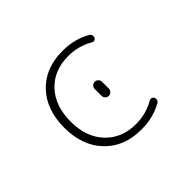

<svg xmlns="http://www.w3.org/2000/svg" viewBox="-148 -1036 1295 1295"><g transform="rotate(-45 500.0 -388.0)"><path d="M558.6 -63.5Q653.3 -63.5 736.3 -111.3Q745.1 -116.2 755.4 -113.3Q765.6 -110.4 770.5 -101.6Q773.4 -94.7 773.4 -87.9Q773.4 -84 772.5 -80.1Q769.5 -68.4 759.8 -62.5Q671.9 -11.7 559.6 -11.7Q557.6 -11.7 555.7 -11.7Q393.6 -11.7 295.4 -114.3Q197.3 -216.8 197.3 -387.7Q197.3 -560.5 294.4 -662.1Q391.6 -763.7 555.7 -763.7Q669.9 -763.7 759.8 -711.9Q769.5 -706.1 772.5 -694.3Q773.4 -690.4 773.4 -686.5Q773.4 -679.7 770.5 -673.8Q765.6 -664.1 755.4 -661.1Q745.1 -658.2 736.3 -664.1Q654.3 -711.9 558.6 -711.9Q420.9 -711.9 338.9 -623.5Q256.8 -535.2 256.8 -387.2Q256.8 -239.3 339.8 -151.4Q422.9 -63.5 558.6 -63.5ZM527.3 -363.3V-427.7Q527.3 -442.4 537.6 -452.6Q547.9 -462.9 562 -462.9Q576.2 -462.9 586.4 -452.6Q596.7 -442.4 596.7 -427.7V-363.3Q596.7 -348.6 586.4 -338.4Q576.2 -328.1 562 -328.1Q547.9 -328.1 537.6 -338.4Q527.3 -348.6 527.3 -363.3Z"/></g></svg>

Font: Rounded Mgen+ 1mn light
Style: Regular
Weight: 200
Designer: [Source Han Sans]
Ryoko NISHIZUKA  (kana & ideographs); Paul D. Hunt (Latin, Greek & Cyrillic); Wenlong ZHANG  (bopomofo
Version: Version 1.059.20150602